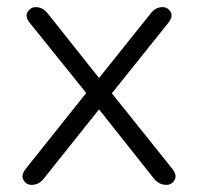

<svg xmlns="http://www.w3.org/2000/svg" viewBox="-20 -512 555 539"><path d="M69 7Q54 7 46 -6.5Q38 -20 53 -39L222 -251L65 -446Q49 -465 57.5 -478.5Q66 -492 80 -492Q101 -492 115 -473L258 -293L402 -473Q416 -492 436 -492Q451 -492 459 -478.5Q467 -465 451 -446L294 -250L463 -39Q478 -20 470 -6.5Q462 7 447 7Q426 7 411 -12L258 -205L104 -12Q90 7 69 7Z"/></svg>

Font: Nunito Light
Style: Regular
Weight: 300
Designer: Vernon Adams
Foundry: Vernon Adams
Version: Version 3.601; ttfautohint (v1.8.2.53-6de2)